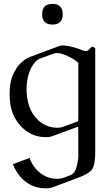

<svg xmlns="http://www.w3.org/2000/svg" viewBox="-20 -704 579 1003"><path d="M307.6 -629.9Q307.6 -575.7 253.9 -575.7Q200.2 -575.7 200.2 -629.9Q200.2 -683.6 253.9 -683.6Q307.6 -683.6 307.6 -629.9ZM388.7 -42.5 254.9 6.8Q239.3 12.2 229 12.2H209Q139.6 8.8 89.4 -44.4Q39.1 -97.7 32.2 -175.3Q30.3 -195.8 30.3 -214.8Q30.3 -240.2 33.7 -264.2Q39.6 -305.7 65.9 -347.2Q78.6 -368.7 109.4 -392.1Q120.1 -399.4 133.3 -405.3Q172.4 -419.9 211.7 -434.6Q251 -449.2 290.5 -463.9Q298.8 -466.8 306.2 -466.8H308.6Q339.8 -465.3 384.3 -451.2Q388.2 -449.7 389.2 -449.2Q399.9 -444.8 415.5 -439.5Q421.9 -437.5 427.2 -437.5Q435.1 -437.5 440.9 -441.9Q451.2 -450.7 455.6 -456.5Q458 -460 461.9 -460Q464.4 -460 466.8 -459Q477.5 -455.1 477.5 -449.2V87.9Q477.5 168.5 454.6 188.5Q431.6 208.5 389.2 224.1L254.9 274.4Q239.3 279.8 229 279.8Q216.3 279.8 209 279.3Q140.1 276.9 89.4 222.7Q63 193.8 47.4 153.8Q89.8 137.2 134.3 121.1Q143.1 146 157.7 166Q190.9 210.9 239.7 225.1Q258.3 230 276.4 230Q283.2 230 289.6 229.5Q300.3 228.5 314.9 223.6Q320.8 221.2 330.1 217.8Q339.4 214.4 350.1 210.4Q373.5 198.7 381.3 163.1Q389.2 127.4 389.2 115.7ZM389.2 -97.2V-375.5Q369.1 -394 336.4 -409.9Q303.7 -425.8 278.3 -426.8H276.4Q266.6 -426.8 256.8 -422.9Q239.3 -416.5 221.9 -409.9Q204.6 -403.3 187 -397Q174.8 -392.1 167.5 -384.3Q137.2 -352.1 127 -306.2Q118.7 -271.5 118.7 -237.3Q118.7 -226.6 119.6 -215.3Q125 -145 157.7 -101.1Q190.4 -55.7 239.7 -42Q258.3 -36.6 277.3 -36.6Q283.2 -36.6 289.6 -37.1Q300.3 -38.1 314.9 -43.5Q326.2 -47.4 349.9 -56.2Q373.5 -64.9 388.7 -70.8V-97.2Z"/></svg>

Font: Caudex
Style: Regular
Weight: 400
Version: Version 1.04